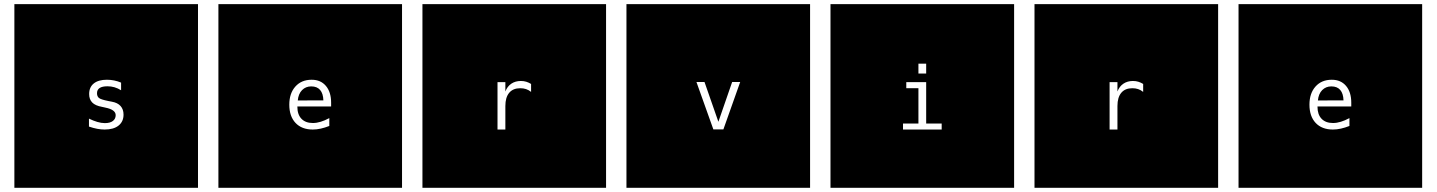

<svg xmlns="http://www.w3.org/2000/svg" viewBox="-20 -850 6876 919"><path d="M927.7 -830.1V48.8H48.8V-830.1ZM559.6 -454.6Q543.5 -461.4 526.6 -464.8Q509.8 -468.3 491.7 -468.3Q450.7 -468.3 428.7 -450.4Q406.7 -432.6 406.7 -399.9Q406.7 -374.5 421.4 -359.4Q436 -344.2 468.8 -338.4L482.4 -335.4L483.9 -335Q533.7 -325.2 533.7 -298.8Q533.7 -281.2 520.3 -271Q506.8 -260.7 481.9 -260.7Q464.8 -260.7 445.8 -266.4Q426.8 -272 405.8 -282.2V-244.1Q427.2 -236.8 445.6 -233.4Q463.9 -230 481 -230Q523.9 -230 547.6 -249Q571.3 -268.1 571.3 -301.3Q571.3 -326.7 557.1 -342.5Q543 -358.4 515.1 -363.3L500 -366.2Q462.9 -373.5 453.6 -381.1Q444.3 -388.7 444.3 -403.8Q444.3 -420.4 456.8 -428.7Q469.2 -437 494.6 -437Q511.7 -437 527.8 -432.4Q543.9 -427.7 559.6 -418Z M1904.3 -830.1V48.8H1025.4V-830.1ZM1564.9 -358.4Q1564.9 -409.2 1540 -438.7Q1515.1 -468.3 1471.7 -468.3Q1422.9 -468.3 1393.8 -435.8Q1364.7 -403.3 1364.7 -349.1Q1364.7 -293.5 1394.5 -261.7Q1424.3 -230 1477.1 -230Q1495.6 -230 1515.4 -234.4Q1535.2 -238.8 1556.2 -247.1V-284.7Q1534.2 -272.9 1514.9 -267.1Q1495.6 -261.2 1477.5 -261.2Q1442.4 -261.2 1422.9 -281.5Q1403.3 -301.8 1403.3 -339.4V-340.3H1564.9ZM1527.8 -369.6 1405.3 -369.1Q1408.2 -400.9 1425.8 -418.7Q1443.4 -436.5 1469.7 -436.5Q1497.6 -436.5 1512.2 -419.4Q1526.9 -402.3 1527.8 -369.6Z M2880.9 -830.1V48.8H2002V-830.1ZM2522 -410.2V-448.2Q2510.7 -455.1 2499 -458.7Q2487.3 -462.4 2473.1 -462.4Q2446.8 -462.4 2427.5 -449.5Q2408.2 -436.5 2398.9 -412.1V-457H2361.3V-230H2398.9V-342.8Q2398.9 -383.8 2417.2 -405.8Q2435.5 -427.7 2470.2 -427.7Q2485.4 -427.7 2497.8 -423.6Q2510.3 -419.4 2522 -410.2Z M3857.4 -830.1V48.8H2978.5V-830.1ZM3313.5 -457.5 3394.5 -230.5H3442.4L3522.9 -457.5H3484.4L3418.5 -267.1L3352.1 -457.5Z M4834 -830.1H3955.1V48.8H4834ZM4317.9 -457H4413.1V-258.8H4487.3V-230H4302.2V-258.8H4376V-427.7H4317.9ZM4376 -545.4H4413.1V-498H4376Z M5810.5 -830.1V48.8H4931.6V-830.1ZM5451.7 -410.2V-448.2Q5440.4 -455.1 5428.7 -458.7Q5417 -462.4 5402.8 -462.4Q5376.5 -462.4 5357.2 -449.5Q5337.9 -436.5 5328.6 -412.1V-457H5291V-230H5328.6V-342.8Q5328.6 -383.8 5346.9 -405.8Q5365.2 -427.7 5399.9 -427.7Q5415 -427.7 5427.5 -423.6Q5439.9 -419.4 5451.7 -410.2Z M6787.1 -830.1V48.8H5908.2V-830.1ZM6447.8 -358.4Q6447.8 -409.2 6422.9 -438.7Q6397.9 -468.3 6354.5 -468.3Q6305.7 -468.3 6276.6 -435.8Q6247.6 -403.3 6247.6 -349.1Q6247.6 -293.5 6277.3 -261.7Q6307.1 -230 6359.9 -230Q6378.4 -230 6398.2 -234.4Q6418 -238.8 6439 -247.1V-284.7Q6417 -272.9 6397.7 -267.1Q6378.4 -261.2 6360.4 -261.2Q6325.2 -261.2 6305.7 -281.5Q6286.1 -301.8 6286.1 -339.4V-340.3H6447.8ZM6410.6 -369.6 6288.1 -369.1Q6291 -400.9 6308.6 -418.7Q6326.2 -436.5 6352.5 -436.5Q6380.4 -436.5 6395 -419.4Q6409.7 -402.3 6410.6 -369.6Z"/></svg>

Font: BabelStone Maritime
Style: Regular
Weight: 400
Designer: Andrew West
Foundry: BabelStone
Version: Version 0.001;February 23, 2018